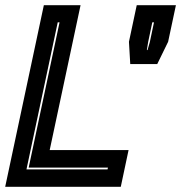

<svg xmlns="http://www.w3.org/2000/svg" viewBox="-32 -720 698 740"><path d="M-12 0 137 -700H278.5L159.5 -141.5H463.5L433.5 0ZM70 -67H382.5L384 -74H78.5L197.5 -634H190.5ZM470 -473 465 -559 495 -700H646L616 -559L574 -473ZM534 -527H536.5L545.5 -558L561.5 -634H555L539 -558Z"/></svg>

Font: Tourney ExtraBold
Style: Italic
Weight: 800
Italic angle: -12°
Version: Version 1.015